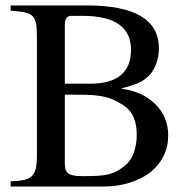

<svg xmlns="http://www.w3.org/2000/svg" viewBox="-20 -682 655 702"><path d="M424 -358Q449 -354 467 -348.5Q485 -343 499 -336Q513 -329 524 -321Q535 -313 546 -303Q570 -281 582.5 -251Q595 -221 595 -188Q595 -146 578 -111.5Q561 -77 530 -52.5Q499 -28 454.5 -14Q410 0 356 0H19V-19Q49 -20 67.5 -24Q86 -28 96.5 -38.5Q107 -49 111 -66.5Q115 -84 115 -113V-550Q115 -580 111.5 -597.5Q108 -615 97.5 -624.5Q87 -634 68 -637.5Q49 -641 19 -643V-662H299Q561 -662 561 -505Q561 -474 550 -446Q539 -418 520 -401Q502 -385 482.5 -377Q463 -369 424 -359ZM309 -376Q459 -376 459 -500Q459 -624 282 -624H241Q217 -624 217 -592V-376ZM217 -83Q217 -57 230.5 -47.5Q244 -38 279 -38Q310 -38 333.5 -39Q357 -40 375.5 -44.5Q394 -49 409.5 -57.5Q425 -66 442 -81Q461 -98 470.5 -127.5Q480 -157 480 -189Q480 -225 469 -252Q458 -279 433 -296Q410 -311 390.5 -319Q371 -327 347 -331Q323 -335 292 -335.5Q261 -336 217 -336Z"/></svg>

Font: STIXGeneralUnicodeRegular
Style: Regular
Weight: 400
Designer: MicroPress Inc., with final additions and corrections provided by Coen Hoffman, Elsevier (retired)
Version: Version 1.1.0